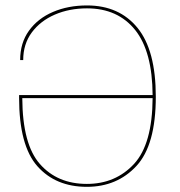

<svg xmlns="http://www.w3.org/2000/svg" viewBox="-20 -700 677 724"><path d="M307.5 4.5Q190 4.5 121 -73.2Q52 -151 52 -331.5V-341.5H555.5Q554.5 -505.5 490 -586.5Q424.5 -668.5 308 -668.5Q241.5 -668.5 187 -645Q132.5 -621.5 100 -577.8Q67.5 -534 67.5 -473.5H56Q56 -538 89.2 -584.2Q122.5 -630.5 179.8 -655Q237 -679.5 308 -679.5Q429.5 -679.5 498.5 -595Q567.5 -510.5 567.5 -335.5Q567.5 -153 494.5 -74.2Q421.5 4.5 307.5 4.5ZM555.5 -330H64Q65 -155.5 130.5 -81.5Q196.5 -6.5 307.5 -6.5Q416 -6.5 486 -82.5Q554.5 -157.5 555.5 -330Z"/></svg>

Font: Anybody ExtraExpanded Thin
Style: Regular
Weight: 100
Width: 8
Designer: Tyler Finck
Foundry: Etcetera Type Company
Version: Version 1.010; ttfautohint (v1.8.3) -l 8 -r 50 -G 200 -x 14 